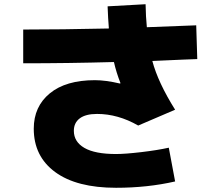

<svg xmlns="http://www.w3.org/2000/svg" viewBox="-20 -830 1040 910"><path d="M90 -530V-690Q269 -690 496 -695Q492 -743 490 -800L670 -810Q671 -751 676 -701Q902 -710 910 -710L915 -550Q884 -549 848.5 -547.5Q813 -546 769.5 -544Q726 -542 702 -541Q729 -439 810 -310L635 -235Q539 -290 440 -290Q386 -290 358 -269Q330 -248 330 -210Q330 -158 380 -129Q430 -100 530 -100Q573 -100 649.5 -109Q726 -118 780 -130L810 30Q679 60 530 60Q343 60 241.5 -14.5Q140 -89 140 -220Q140 -325 216 -387.5Q292 -450 430 -450Q481 -450 549 -434L551 -436Q531 -487 520 -536Q304 -530 90 -530Z"/></svg>

Font: Mplus 1p Black
Style: Regular
Weight: 900
Version: Version 1.061